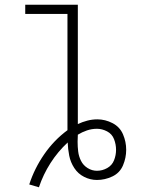

<svg xmlns="http://www.w3.org/2000/svg" viewBox="-20 -755 616 814"><path d="M145 39Q163 -15 194 -63.5Q225 -112 267 -151Q268 -123 273.5 -95Q279 -67 295 -42.5Q311 -18 337 -5Q363 8 391 8Q425 8 456.5 -7Q488 -22 501.5 -54Q515 -86 515 -120Q515 -154 501.5 -185.5Q488 -217 457 -233Q426 -249 393 -249Q371 -249 350 -243.5Q329 -238 310 -229V-735H87V-696H266V-203Q209 -161 167.5 -101Q126 -41 104 27ZM391 -31Q370 -31 351.5 -42.5Q333 -54 323.5 -73Q314 -92 311.5 -112.5Q309 -133 309 -154Q309 -162 309.5 -169Q310 -176 310 -184Q328 -195 348.5 -202Q369 -209 391 -209Q413 -209 434 -198Q455 -187 463.5 -165Q472 -143 472 -120Q472 -120 472 -120Q472 -120 472 -120Q472 -120 472 -120Q472 -120 472 -120Q472 -97 463.5 -75.5Q455 -54 434.5 -42.5Q414 -31 391 -31Z"/></svg>

Font: Iosevka Sparkle Extralight
Style: Regular
Weight: 200
Designer: Belleve Invis
Foundry: Belleve Invis
Version: Version 4.5.0; ttfautohint (v1.8.3)